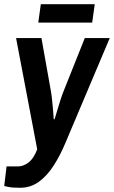

<svg xmlns="http://www.w3.org/2000/svg" viewBox="-27 -706 539 908"><path d="M68 182Q32 182 12.5 178Q-7 174 -7 173L4 81H58Q84 81 108.5 62Q133 43 149 0L49 -526H169L213 -279Q216 -264 218.5 -241Q221 -218 223 -195.5Q225 -173 226 -157.5Q227 -142 227 -142H231Q231 -142 235.5 -156.5Q240 -171 246.5 -193Q253 -215 260.5 -238Q268 -261 275 -278L374 -526H492L281 -27Q257 30 226.5 77.5Q196 125 157 153.5Q118 182 68 182ZM154 -599 166 -686H421L409 -599Z"/></svg>

Font: Archivo Narrow
Style: Bold Italic
Weight: 700
Italic angle: -8°
Designer: Hector Gatti
Foundry: Omnibus-Type
Version: Version 3.002